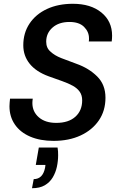

<svg xmlns="http://www.w3.org/2000/svg" viewBox="-20 -732 626 1014"><path d="M263 12Q192 12 139.5 -10.5Q87 -33 58.5 -74.5Q30 -116 30 -171Q30 -180 31 -190.5Q32 -201 33 -211H153Q152 -204 151.5 -199Q151 -194 151 -188Q151 -142 185 -112.5Q219 -83 277 -83Q342 -83 378 -115.5Q414 -148 414 -202Q414 -229 401 -247.5Q388 -266 364.5 -279Q341 -292 308.5 -303.5Q276 -315 237 -329Q171 -353 137 -395Q103 -437 103 -493Q103 -558 136 -607.5Q169 -657 228 -684.5Q287 -712 365 -712Q459 -712 515.5 -666Q572 -620 572 -544Q572 -537 571.5 -529Q571 -521 570 -513H449Q450 -518 450 -522Q450 -526 450 -530Q450 -564 424 -590Q398 -616 347 -616Q291 -616 257.5 -586.5Q224 -557 224 -512Q224 -479 246 -460Q268 -439 304 -425Q340 -411 384 -395Q449 -372 493 -328.5Q537 -285 537 -216Q537 -147 502 -96Q467 -45 405.5 -16.5Q344 12 263 12ZM149 262 158 214Q182 214 197 199Q212 184 218 154L220 139H169L185 47H284Q286 57 286.5 67.5Q287 78 287 88Q287 118 280.5 148.5Q274 179 258.5 205Q243 231 216.5 246.5Q190 262 149 262Z"/></svg>

Font: Rethink Sans SemiBold
Style: Italic
Weight: 600
Italic angle: -10°
Designer: The Rethink Sans project authors (Hans Thiessen). DM Sans designed by Colophon Foundry.
Foundry: Rethink Communications LLC
Version: Version 1.001